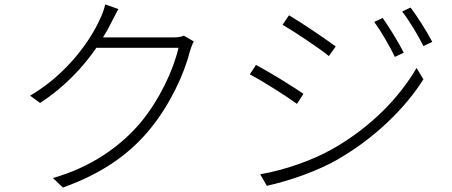

<svg xmlns="http://www.w3.org/2000/svg" viewBox="-20 -815 2040 867"><path d="M810 -654C798 -648 782 -646 758 -646H445C459 -668 471 -690 481 -710C490 -727 503 -754 515 -774L455 -795C451 -774 439 -744 432 -730C392 -639 287 -483 116 -383L161 -350C276 -425 358 -516 415 -599H786C763 -498 699 -363 616 -263C523 -152 390 -60 219 -11L264 32C451 -35 571 -126 659 -234C747 -342 811 -478 838 -585C841 -596 849 -617 855 -628Z M1708 -734 1670 -716C1700 -675 1741 -605 1763 -558L1803 -577C1779 -626 1732 -700 1708 -734ZM1834 -781 1796 -763C1828 -722 1869 -654 1892 -607L1932 -626C1907 -674 1859 -749 1834 -781ZM1285 -746 1256 -703C1310 -672 1422 -597 1465 -562L1496 -605C1458 -634 1340 -714 1285 -746ZM1155 -28 1185 24C1280 3 1415 -41 1515 -101C1673 -194 1809 -325 1892 -457L1861 -508C1779 -368 1652 -241 1488 -146C1391 -90 1264 -47 1155 -28ZM1136 -522 1108 -479C1165 -450 1276 -379 1321 -346L1350 -391C1312 -419 1191 -493 1136 -522Z"/></svg>

Font: Genne Gothic Light
Style: Regular
Weight: 300
Designer: Ryoko NISHIZUKA (kana & ideographs); Paul D. Hunt (Latin, Greek & Cyrillic); Wenlong ZHANG (bopomofo); Sandoll Communica
Foundry: Adobe Systems Incorporated
Version: Version 1.004;PS 1.004;hotconv 16.6.51;makeotf.lib2.5.65220